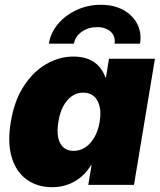

<svg xmlns="http://www.w3.org/2000/svg" viewBox="-20 -776 672 806"><path d="M199.2 9.8Q136.2 9.8 91.8 -22.5Q47.4 -54.7 29.1 -116Q10.7 -177.2 25.4 -264.6Q40 -353 79.6 -414.1Q119.1 -475.1 173.8 -506.8Q228.5 -538.6 288.6 -538.6Q325.2 -538.6 351.8 -527.6Q378.4 -516.6 396 -496.8Q413.6 -477.1 422.4 -450.7H424.8L437.5 -529.3H630.4L542.5 0H350.6L364.3 -82H361.3Q345.2 -54.2 321 -33.7Q296.9 -13.2 266.1 -1.7Q235.4 9.8 199.2 9.8ZM289.1 -142.6Q315.9 -142.6 338.4 -157.5Q360.8 -172.4 376.5 -200Q392.1 -227.5 398.4 -264.6Q404.8 -302.7 397.9 -330.1Q391.1 -357.4 373.8 -372.3Q356.4 -387.2 329.1 -387.2Q302.7 -387.2 281.5 -372.3Q260.3 -357.4 245.6 -330.1Q231 -302.7 225.1 -264.6Q218.8 -227.1 224.1 -199.7Q229.5 -172.4 245.8 -157.5Q262.2 -142.6 289.1 -142.6ZM403.3 -755.9Q458 -755.9 497.6 -734.1Q537.1 -712.4 556.2 -675.5Q575.2 -638.7 567.9 -592.8H460.9Q465.8 -623 445.1 -642.6Q424.3 -662.1 387.7 -662.1Q350.6 -662.1 323 -642.6Q295.4 -623 290.5 -592.8H185.1Q192.4 -638.7 223.6 -675.5Q254.9 -712.4 301.8 -734.1Q348.6 -755.9 403.3 -755.9Z"/></svg>

Font: Inter 24pt Black
Style: Italic
Weight: 900
Italic angle: -9.3988°
Designer: Rasmus Andersson
Foundry: rsms
Version: Version 4.001;git-66647c0bb